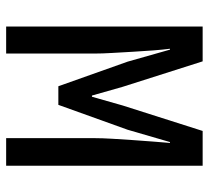

<svg xmlns="http://www.w3.org/2000/svg" viewBox="-48 -648 695 640"><g transform="rotate(90 300.0 -327.5)"><path d="M68 0V-655H184L269 -388L298 -286H302L331 -388L416 -655H532V0H440V-295Q440 -320 442 -353.5Q444 -387 446.5 -423Q449 -459 451.5 -491Q454 -523 456 -546H453L412 -405L329 -174H267L185 -405L145 -546H142Q145 -523 147.5 -491Q150 -459 152 -423Q154 -387 156 -353.5Q158 -320 158 -295V0Z"/></g></svg>

Font: Source Code Pro ExtraLight Medium
Style: Regular
Weight: 500
Monospace: yes
Version: Version 1.018;hotconv 1.0.116;makeotfexe 2.5.65601